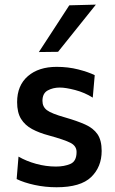

<svg xmlns="http://www.w3.org/2000/svg" viewBox="-20 -798 499 830"><path d="M224.5 11.5Q175.5 11.5 129.5 1.5Q83.5 -8.5 52 -24L60 -121Q93.5 -101.5 136 -89.8Q178.5 -78 222 -78Q258 -78 284.5 -89.5Q311 -101 311 -141Q311 -167 284.8 -180.5Q258.5 -194 191 -212.5Q149.5 -223.5 118.8 -240Q88 -256.5 71 -284Q54 -311.5 54 -356.5Q54 -428.5 100.5 -468.8Q147 -509 225 -509Q274.5 -509 318.5 -497.8Q362.5 -486.5 389.5 -473L381 -376Q346 -398 305 -408.8Q264 -419.5 238.5 -419.5Q209 -419.5 186.2 -407Q163.5 -394.5 163.5 -362Q163.5 -336.5 182.8 -321.8Q202 -307 262.5 -290Q313 -275.5 348.2 -259.8Q383.5 -244 401.5 -217.8Q419.5 -191.5 419.5 -145.5Q419.5 -76.5 374 -32.5Q328.5 11.5 224.5 11.5ZM148 -573Q181 -623.5 214 -674.2Q247 -725 279.5 -775L394.5 -778Q352.5 -725.5 311.8 -674.8Q271 -624 231 -574Z"/></svg>

Font: Commissioner Medium
Style: Regular
Weight: 500
Designer: Kostas Bartsokas
Foundry: Kostas Bartsokas
Version: Version 1.000; ttfautohint (v1.8.3)